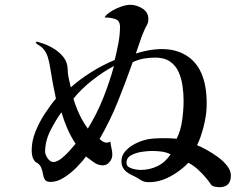

<svg xmlns="http://www.w3.org/2000/svg" viewBox="-20 -782 1040 800"><path d="M295 -183Q274 -215 260.5 -246.5Q247 -278 236 -314Q211 -280 189.5 -237Q168 -194 168 -150Q168 -138 178.5 -122.5Q189 -107 202 -107Q217 -107 235 -121Q253 -135 269.5 -153.5Q286 -172 295 -183ZM691 -139Q673 -148 652.5 -150.5Q632 -153 612 -153Q597 -153 572 -149.5Q547 -146 527 -135.5Q507 -125 507 -103Q507 -91 518 -85Q529 -79 542.5 -76.5Q556 -74 565 -74Q604 -74 636.5 -90Q669 -106 691 -139ZM455 -507Q411 -484 364.5 -447.5Q318 -411 286 -371Q296 -337 310.5 -306Q325 -275 346 -246Q384 -308 410 -373.5Q436 -439 455 -507ZM942 -51Q942 -2 894 -2Q887 -2 876 -4Q865 -6 860 -12Q855 -19 850 -26Q845 -33 839 -40Q823 -59 805 -75.5Q787 -92 765 -104Q734 -71 690 -47Q646 -23 600 -23Q587 -23 579.5 -25.5Q572 -28 561 -35Q550 -43 537.5 -48.5Q525 -54 514 -61Q486 -79 486 -110Q486 -133 500.5 -150Q515 -167 534 -178Q575 -202 622.5 -205Q670 -208 716 -204Q733 -237 739 -281Q745 -325 745 -362Q745 -392 740.5 -424Q736 -456 724 -482.5Q712 -509 688.5 -525.5Q665 -542 627 -542Q602 -542 579.5 -538Q557 -534 533 -523Q504 -441 471.5 -360Q439 -279 395 -203Q405 -193 416 -189Q427 -185 440 -192Q441 -179 444.5 -165Q448 -151 448 -137Q448 -121 436.5 -107Q425 -93 408 -93Q389 -93 370.5 -106Q352 -119 338 -130Q324 -110 299.5 -85Q275 -60 246.5 -42Q218 -24 191 -24Q173 -24 167 -33.5Q161 -43 159 -57Q157 -71 151 -85Q145 -99 128 -107Q118 -118 115 -130Q112 -142 112 -156Q112 -194 127.5 -233Q143 -272 166.5 -308Q190 -344 213 -371Q206 -403 200 -435.5Q194 -468 189 -500Q186 -521 179.5 -543Q173 -565 158 -581Q157 -583 149.5 -588.5Q142 -594 135 -598Q129 -603 129 -605Q130 -608 135 -608Q137 -607 140.5 -606.5Q144 -606 145 -605Q172 -598 199 -582.5Q226 -567 244 -544.5Q262 -522 262 -492Q262 -476 266.5 -455Q271 -434 275 -418Q313 -452 362 -482.5Q411 -513 458 -532Q466 -564 473 -600.5Q480 -637 480 -670Q480 -696 460.5 -702.5Q441 -709 420 -709Q414 -709 417 -712Q427 -725 446 -736.5Q465 -748 486 -755Q507 -762 523 -762Q550 -762 575 -745.5Q600 -729 598 -698Q598 -689 593 -679Q591 -675 588 -670Q585 -665 583 -660Q572 -636 563.5 -610Q555 -584 546 -559Q685 -602 765 -545Q845 -488 841 -337Q840 -301 828.5 -255Q817 -209 801 -177Q817 -171 840.5 -158Q864 -145 887.5 -128Q911 -111 926.5 -91Q942 -71 942 -51Z"/></svg>

Font: Kaisei Tokumin
Style: Regular
Weight: 400
Designer: Font-Kai, 金井和夫
Foundry: KAZUO KANAI
Version: Version 5.003